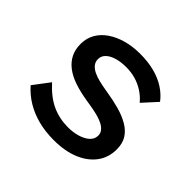

<svg xmlns="http://www.w3.org/2000/svg" viewBox="-166 -918 1134 1134"><g transform="rotate(45 401.0 -351.0)"><path d="M409 10Q338 10 278.5 -5.5Q219 -21 170.5 -50Q122 -79 83 -123L160 -225Q221 -158 282.5 -130.5Q344 -103 415 -103Q456 -103 492.5 -113.5Q529 -124 552.5 -144.5Q576 -165 576 -195Q576 -215 564.5 -229.5Q553 -244 533.5 -254.5Q514 -265 489 -272Q464 -279 437 -284Q410 -289 383 -293Q320 -303 271 -319.5Q222 -336 188 -362Q154 -388 136.5 -423Q119 -458 119 -504Q119 -552 141 -590.5Q163 -629 203 -656Q243 -683 295.5 -697.5Q348 -712 410 -712Q476 -712 529.5 -698Q583 -684 624 -657.5Q665 -631 693 -594L612 -505Q587 -535 554.5 -556Q522 -577 485 -587.5Q448 -598 407 -598Q363 -598 329 -588Q295 -578 275 -559Q255 -540 255 -513Q255 -491 268 -474.5Q281 -458 304.5 -446.5Q328 -435 360 -427.5Q392 -420 430 -414Q488 -405 539 -391Q590 -377 629 -354.5Q668 -332 689.5 -298.5Q711 -265 711 -215Q711 -146 673 -95.5Q635 -45 567.5 -17.5Q500 10 409 10Z"/></g></svg>

Font: Lexend Giga Medium
Style: Regular
Weight: 500
Designer: Bonnie Shaver-Troup, Thomas Jockin
Foundry: Lexend
Version: Version 1.007